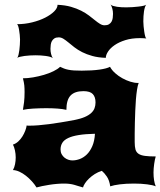

<svg xmlns="http://www.w3.org/2000/svg" viewBox="-20 -822 708 847"><path d="M37.1 -71.8Q43.5 -83 46.4 -97.7Q49.3 -112.3 49.3 -127.4Q49.3 -143.1 45.9 -158.7Q42.5 -174.3 37.1 -184.1Q50.3 -188.5 60.8 -198.2Q71.3 -208 78.9 -220.2Q86.4 -232.4 91.3 -245.1Q96.2 -257.8 97.7 -268.6Q100.1 -267.6 103 -267.6Q106 -267.6 109.4 -267.6Q145.5 -267.6 196.8 -274.4Q248 -281.2 307.6 -292.5Q335.4 -297.9 353.5 -305.7Q371.6 -313.5 382.3 -323.5Q393.1 -333.5 397.2 -345.2Q401.4 -356.9 401.4 -370.1Q401.4 -394 389.4 -407Q377.4 -419.9 348.1 -419.9Q309.6 -419.9 291.3 -400.6Q272.9 -381.3 272.9 -337.4Q256.8 -341.3 233.9 -343Q210.9 -344.7 183.1 -344.7Q168.9 -344.7 154.5 -344.2Q140.1 -343.8 126.5 -343Q112.8 -342.3 101.1 -340.8Q89.4 -339.4 81.1 -337.4Q84 -352.5 86.2 -371.6Q88.4 -390.6 88.4 -416Q88.4 -424.3 88.1 -431.4Q87.9 -438.5 87.2 -445.3Q86.4 -452.1 85 -459.7Q83.5 -467.3 81.1 -476.6Q101.6 -476.6 126 -480.7Q150.4 -484.9 173.6 -491.7Q196.8 -498.5 215.8 -507.8Q234.9 -517.1 245.1 -527.3Q253.9 -522.9 262.2 -519.8Q270.5 -516.6 281.2 -514.4Q292 -512.2 306.2 -511.2Q320.3 -510.3 340.3 -510.3Q386.2 -510.3 418.7 -514.9Q451.2 -519.5 465.3 -527.3Q473.1 -512.7 487.8 -499.5Q502.4 -486.3 519.8 -476.8Q537.1 -467.3 554.9 -461.7Q572.8 -456.1 587.4 -456.1H591.8Q587.4 -445.3 584.5 -426.3Q581.5 -407.2 579.6 -383.5Q577.6 -359.9 576.7 -333.5Q575.7 -307.1 575 -281.5Q574.2 -255.9 574.2 -233.4Q574.2 -210.9 574.2 -195.3Q574.2 -175.3 577.6 -162.8Q581.1 -150.4 591.1 -143.6Q601.1 -136.7 619.4 -134.3Q637.7 -131.8 667 -131.8Q665 -126 663.3 -117.4Q661.6 -108.9 660.2 -99.1Q658.7 -89.4 658 -79.6Q657.2 -69.8 657.2 -61.5Q657.2 -23.4 667 0Q655.3 -5.4 628.9 -8.8Q602.5 -12.2 571.3 -12.2Q536.1 -12.2 509 -8.8Q481.9 -5.4 466.3 0Q462.4 -26.9 451.4 -43Q440.4 -59.1 429.2 -68.4Q412.1 -63 397.9 -54Q383.8 -44.9 372.8 -34.4Q361.8 -23.9 355 -13.4Q348.1 -2.9 346.2 4.9Q335 2 325.9 -1Q316.9 -3.9 307.6 -6.6Q298.3 -9.3 287.6 -10.7Q276.9 -12.2 262.2 -12.2Q247.1 -12.2 230.2 -10.7Q213.4 -9.3 196.8 -6.6Q180.2 -3.9 165.8 -1Q151.4 2 141.1 4.9Q132.8 -8.8 120.6 -22.2Q108.4 -35.6 94.5 -46.6Q80.6 -57.6 65.7 -64.5Q50.8 -71.3 37.1 -71.8ZM247.1 -162.6Q247.1 -150.9 252 -141.8Q256.8 -132.8 264.4 -126.7Q272 -120.6 281.2 -117.4Q290.5 -114.3 299.3 -114.3Q315.4 -114.3 332.3 -120.6Q349.1 -127 363.3 -140.9Q377.4 -154.8 387.2 -177.2Q397 -199.7 398.9 -231.9Q356.9 -231 327.9 -226.3Q298.8 -221.7 280.8 -213.1Q262.7 -204.6 254.9 -191.9Q247.1 -179.2 247.1 -162.6ZM56.2 -566.9Q59.6 -571.8 61.8 -580.8Q64 -589.8 65.4 -601.1Q66.9 -612.3 67.6 -624.5Q68.4 -636.7 68.4 -647.9Q68.4 -657.2 67.1 -668.5Q65.9 -679.7 64.2 -689.9Q62.5 -700.2 60.1 -707.3Q57.6 -714.4 54.7 -715.3Q89.4 -715.3 121.8 -723.4Q154.3 -731.4 179.2 -744.1Q204.1 -756.8 219 -771.7Q233.9 -786.6 233.9 -800.8Q267.6 -799.3 293 -792Q318.4 -784.7 338.1 -774.7Q357.9 -764.6 372.6 -753.4Q387.2 -742.2 398.9 -732.7Q410.6 -723.1 420.9 -716.8Q431.2 -710.4 441.4 -710.4Q453.6 -710.4 460.9 -715.1Q468.3 -719.7 472.2 -726.8Q476.1 -733.9 477.3 -742.9Q478.5 -752 478.5 -760.7Q478.5 -772.5 475.6 -783.4Q472.7 -794.4 467.8 -802.2Q471.2 -798.3 479 -795.9Q486.8 -793.5 496.6 -792Q506.3 -790.5 517.3 -790Q528.3 -789.6 538.1 -789.6Q550.3 -789.6 564.5 -790.5Q578.6 -791.5 591.3 -793Q604 -794.4 613.3 -796.6Q622.6 -798.8 625 -801.3Q621.6 -796.9 619.1 -789.3Q616.7 -781.7 615.2 -771.7Q613.8 -761.7 613 -750.5Q612.3 -739.3 612.3 -727.5Q612.3 -718.3 613.5 -705.8Q614.7 -693.4 616.5 -681.6Q618.2 -669.9 620.6 -661.6Q623 -653.3 626 -652.3Q611.3 -653.8 597.2 -653.8Q561 -653.8 533 -645Q504.9 -636.2 485.8 -623Q466.8 -609.9 456.8 -594.7Q446.8 -579.6 446.8 -566.9Q413.1 -567.9 387.7 -575Q362.3 -582 342.5 -592Q322.8 -602.1 308.1 -613.5Q293.5 -625 281.7 -634.8Q270 -644.5 259.8 -650.9Q249.5 -657.2 239.3 -657.2Q227.1 -657.2 220 -652.6Q212.9 -647.9 209 -640.9Q205.1 -633.8 203.9 -624.8Q202.6 -615.7 202.6 -606.9Q202.6 -595.2 205.3 -584.2Q208 -573.2 212.9 -565.4Q209.5 -568.8 200.9 -571.3Q192.4 -573.7 181.6 -575.2Q170.9 -576.7 159.2 -577.4Q147.5 -578.1 137.7 -578.1Q126 -578.1 113 -577.4Q100.1 -576.7 88.6 -575.2Q77.1 -573.7 68.4 -571.5Q59.6 -569.3 56.2 -566.9Z"/></svg>

Font: Arbutus
Style: Regular
Weight: 400
Designer: Karolina Lach
Foundry: Sorkin Type Co.
Version: Version 1.002